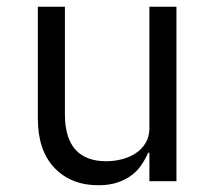

<svg xmlns="http://www.w3.org/2000/svg" viewBox="-20 -536 640 568"><path d="M422 -84H418Q410 -65 398 -47.5Q386 -30 368.5 -17Q351 -4 327 4Q303 12 271 12Q190 12 141 -39.5Q92 -91 92 -185V-516H172V-199Q172 -128 203 -93.5Q234 -59 294 -59Q318 -59 341 -65Q364 -71 382 -83Q400 -95 411 -113.5Q422 -132 422 -158V-516H502V0H422Z"/></svg>

Font: IBM Plex Mono
Style: Regular
Weight: 400
Monospace: yes
Designer: Mike Abbink, Paul van der Laan, Pieter van Rosmalen
Foundry: Bold Monday
Version: Version 2.3